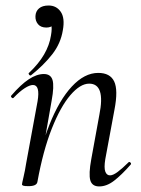

<svg xmlns="http://www.w3.org/2000/svg" viewBox="-20 -661 505 690"><path d="M92 -390.8Q88 -387.8 84.5 -392.8Q81 -397.8 85 -399.8Q118.8 -431.6 138.3 -465.1Q157.8 -498.6 163.2 -533.8Q168 -560.6 163.6 -573.4Q159.2 -586.2 152.8 -589.6L181 -598.8Q182 -580.8 172.3 -571.4Q162.6 -562 146.6 -562Q126.8 -562 116.7 -574Q106.6 -586 107.4 -603.2Q108.2 -620.6 120.3 -630.9Q132.4 -641.2 154.6 -641.2Q182.8 -641.2 198.3 -618.6Q213.8 -596 205.8 -552.2Q198.2 -504.8 167.7 -465.8Q137.2 -426.8 92 -390.8ZM336.6 9Q310.8 9 304.5 -13.2Q298.2 -35.4 308 -89L337 -248Q359.8 -360.4 300.4 -360.4Q268.4 -360.4 233 -319.2Q197.6 -278 166.2 -198.9Q134.8 -119.8 114.4 -7.2L102 -8.2Q122.8 -124.8 157.7 -212.9Q192.6 -301 238.1 -350Q283.6 -399 333 -399Q375.8 -399 390.4 -368.2Q405 -337.4 391.4 -267L358.4 -89Q353.4 -58.6 358.3 -44.7Q363.2 -30.8 375.4 -30.8Q386.4 -30.8 403.4 -43.6Q420.4 -56.4 441.2 -77Q444.2 -81 448.6 -77Q453 -73 449.2 -69Q416.6 -32 390 -11.5Q363.4 9 336.6 9ZM82.4 8Q68.2 8 63.6 6.3Q59 4.6 59 1.6Q59 -1.6 64.5 -24.8Q70 -48 74 -74L115 -297Q124.8 -355.6 98.4 -355.6Q86.8 -355.6 68.7 -344Q50.6 -332.4 29.2 -310Q26.2 -306 21.8 -310.5Q17.4 -315 21.2 -318.2Q54.8 -357.2 83.4 -376.1Q112 -395 137.6 -395Q162.4 -395 168.8 -373.3Q175.2 -351.6 165.6 -299.4L114.4 -7.2Q111.8 8 82.4 8Z"/></svg>

Font: Cormorant Infant Light
Style: Italic
Weight: 300
Italic angle: -10°
Designer: Christian Thalmann (Catharsis Fonts)
Foundry: Catharsis Fonts
Version: Version 4.001